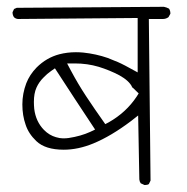

<svg xmlns="http://www.w3.org/2000/svg" viewBox="-20 -564 540 553"><path d="M373.5 -285.6Q343.3 -240.2 293.5 -211.9L283.2 -206.5Q252 -250.5 228.3 -286.4Q204.6 -322.3 183.6 -361.8L173.3 -381.3H195.3Q231.4 -381.3 264.2 -371.6Q295.9 -361.8 323.7 -347.2Q352.1 -331.5 360.8 -313L379.4 -294.9ZM177.7 -166.5Q170.9 -165.5 161.6 -165.5Q152.3 -165.5 141.1 -168.9Q122.1 -174.3 106.9 -189.5Q83 -213.9 78.6 -250.5Q77.6 -260.7 77.6 -270.5Q77.6 -294.9 85 -311.5Q92.3 -328.1 106.4 -341.8Q115.2 -351.1 127 -359.4L138.2 -367.2Q194.8 -279.8 253.9 -190.9L239.7 -184.1Q212.9 -171.9 177.7 -166.5ZM398.4 -31.2Q404.8 -31.2 408.7 -33.7L413.6 -43.9L408.7 -509.3H449.2Q458 -509.3 465.3 -514.6L470.7 -524.4Q470.7 -525.4 470.7 -525.9Q470.7 -533.2 466.8 -539.1Q459.5 -543 452.1 -544.4L28.3 -541.5L20.5 -538.1Q16.1 -528.8 16.1 -528.8Q16.1 -520 20.5 -514.2Q25.4 -509.8 31.7 -509.3L376.5 -512.2V-355.5Q347.7 -371.6 340.6 -375Q333.5 -378.4 328.9 -380.9Q324.2 -383.3 319.3 -385.3Q314.5 -387.2 309.6 -389.2Q300.3 -393.1 290.5 -397Q256.8 -408.7 219.7 -412.6Q209 -413.6 198.7 -413.6Q173.8 -413.6 150.9 -407.7Q113.8 -397.9 85.4 -369.6Q65.4 -349.1 55.7 -324.2Q44.4 -294.4 44.4 -263.2Q44.4 -231.4 53.7 -205.1Q62 -179.2 84.5 -157.7Q110.4 -132.8 163.6 -132.8Q205.1 -132.8 249 -150.9Q299.8 -171.9 357.4 -215.3L377.9 -231.4L381.3 -47.4Q381.8 -41 385.3 -36.1L396 -31.2Q397.5 -31.2 398.4 -31.2ZM360.8 -313Q361.3 -311.5 361.8 -310.5L358.9 -314.9Z"/></svg>

Font: NaikaiFont
Style: ExtraLight
Weight: 200
Version: Version 1.89